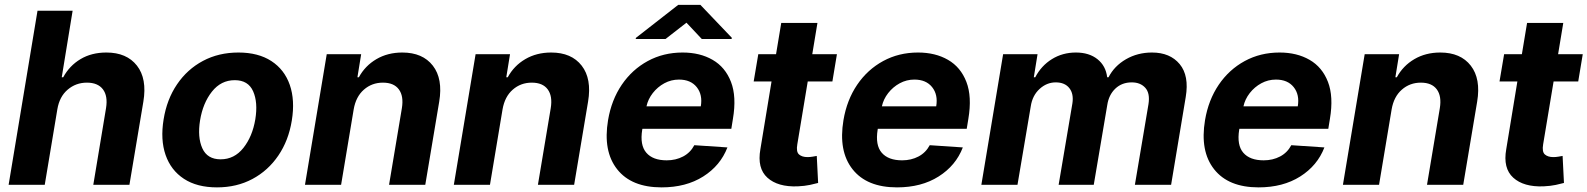

<svg xmlns="http://www.w3.org/2000/svg" viewBox="-20 -772 6631 802"><path d="M219.5 -315.3 166.9 0H16L136.7 -727.3H283.4L237.9 -449.2H244Q270.2 -497.5 316.2 -525Q362.2 -552.6 424.4 -552.6Q509.2 -552.6 552 -497.9Q594.8 -443.2 578.8 -347.3L520.6 0H369.7L422.9 -320.3Q431.1 -370.7 410 -398.8Q388.8 -426.8 343 -426.8Q296.9 -426.8 262.6 -397.5Q228.3 -368.3 219.5 -315.3Z M886.4 10.7Q802.9 10.7 748.4 -25Q693.9 -60.7 671.7 -124.6Q649.5 -188.6 663.4 -273.1Q676.8 -356.9 719.5 -419.7Q762.1 -482.6 827.8 -517.6Q893.5 -552.6 975.9 -552.6Q1058.9 -552.6 1113.6 -516.9Q1168.3 -481.2 1190.5 -417.3Q1212.7 -353.3 1198.9 -268.5Q1185.4 -185 1142.6 -122.2Q1099.8 -59.3 1034.3 -24.3Q968.8 10.7 886.4 10.7ZM901.6 -106.5Q958.8 -106.5 996.6 -154.1Q1034.4 -201.7 1046.5 -273.8Q1057.9 -344.5 1037.3 -390.8Q1016.7 -437.1 960.6 -437.1Q903.1 -437.1 865.2 -389.2Q827.4 -341.3 815.7 -269.2Q804.3 -198.9 825.1 -152.7Q845.9 -106.5 901.6 -106.5Z M1457.4 -315.3 1404.8 0H1253.9L1344.8 -545.5H1488.6L1473 -449.2H1479Q1505 -497.2 1552.2 -524.9Q1599.4 -552.6 1660.5 -552.6Q1745.4 -552.6 1788 -497.7Q1830.6 -442.8 1814.6 -347.3L1756.4 0H1605.1L1658.7 -320.3Q1666.9 -370.4 1646.1 -398.6Q1625.4 -426.8 1579.5 -426.8Q1533.4 -426.8 1500 -397.5Q1466.6 -368.3 1457.4 -315.3Z M2079.2 -315.3 2026.6 0H1875.7L1966.6 -545.5H2110.4L2094.8 -449.2H2100.9Q2126.8 -497.2 2174 -524.9Q2221.2 -552.6 2282.3 -552.6Q2367.2 -552.6 2409.8 -497.7Q2452.4 -442.8 2436.4 -347.3L2378.2 0H2226.9L2280.5 -320.3Q2288.7 -370.4 2267.9 -398.6Q2247.2 -426.8 2201.3 -426.8Q2155.2 -426.8 2121.8 -397.5Q2088.4 -368.3 2079.2 -315.3Z M2743.6 10.7Q2617.5 10.7 2557.9 -65Q2498.2 -140.6 2519.9 -270.2Q2534.1 -354.4 2577.2 -418Q2620.4 -481.5 2685.7 -517Q2751.1 -552.6 2831.3 -552.6Q2903.8 -552.6 2956.7 -522Q3009.6 -491.5 3033.4 -429.9Q3057.2 -368.3 3041.5 -275.6L3034.8 -234H2663.4L2662.6 -230.1Q2652.3 -165.8 2679.7 -134.1Q2707 -102.3 2764.9 -102.3Q2802.9 -102.3 2833.3 -118.3Q2863.6 -134.2 2880.3 -165.5L3018.5 -156.2Q2989.3 -80.3 2917.4 -34.8Q2845.5 10.7 2743.6 10.7ZM2680.4 -327.8H2907.3Q2915.5 -376.4 2890.3 -408Q2865.1 -439.6 2816.1 -439.6Q2783.4 -439.6 2755 -424.2Q2726.6 -408.7 2706.7 -383.2Q2686.8 -357.6 2680.4 -327.8ZM2759.8 -609 2847.4 -677.2 2911.5 -609H3035.8L3037 -614L2905.5 -751.8H2813.1L2636.5 -614L2635.2 -609Z M3475.9 -545.5 3457 -431.8H3354L3310.4 -169Q3305 -137.8 3317.6 -126.8Q3330.3 -115.8 3353 -115.8Q3363.6 -115.8 3374.6 -117.7Q3385.7 -119.7 3391.7 -120.7L3397.4 -7.8Q3384.6 -4.3 3363.1 0.4Q3341.6 5 3312.1 6.4Q3229 9.6 3185.5 -29.8Q3142 -69.2 3156.2 -148.8L3202.8 -431.8H3128.2L3147.4 -545.5H3221.6L3243.3 -676.1H3394.5L3372.9 -545.5Z M3726.9 10.7Q3600.9 10.7 3541.2 -65Q3481.5 -140.6 3503.2 -270.2Q3517.4 -354.4 3560.5 -418Q3603.7 -481.5 3669 -517Q3734.4 -552.6 3814.6 -552.6Q3887.1 -552.6 3940 -522Q3992.9 -491.5 4016.7 -429.9Q4040.5 -368.3 4024.9 -275.6L4018.1 -234H3646.7L3646 -230.1Q3635.7 -165.8 3663 -134.1Q3690.3 -102.3 3748.2 -102.3Q3786.2 -102.3 3816.6 -118.3Q3846.9 -134.2 3863.6 -165.5L4001.8 -156.2Q3972.7 -80.3 3900.7 -34.8Q3828.8 10.7 3726.9 10.7ZM3663.7 -327.8H3890.6Q3898.8 -376.4 3873.6 -408Q3848.4 -439.6 3799.4 -439.6Q3766.7 -439.6 3738.3 -424.2Q3709.9 -408.7 3690 -383.2Q3670.1 -357.6 3663.7 -327.8Z M4079.2 0 4170.1 -545.5H4313.9L4298.3 -449.2H4304.3Q4329.5 -497.5 4373.9 -525Q4418.3 -552.6 4474.1 -552.6Q4529.5 -552.6 4564.3 -524.7Q4599.1 -496.8 4604.8 -449.2H4610.4Q4634.6 -496.4 4683.2 -524.5Q4731.9 -552.6 4791.9 -552.6Q4867.5 -552.6 4907.7 -504.1Q4947.8 -455.6 4932.9 -366.8L4871.8 0H4720.5L4777.3 -337Q4784.4 -382.5 4764 -405.2Q4743.6 -427.9 4707.4 -427.9Q4666.2 -427.9 4638.8 -401.8Q4611.5 -375.7 4605.1 -333.1L4548.7 0H4402L4459.5 -340.2Q4465.6 -380.3 4446.6 -404.1Q4427.6 -427.9 4389.9 -427.9Q4352.3 -427.9 4322.3 -400.4Q4292.3 -372.9 4285.5 -327.4L4230.1 0Z M5237.2 10.7Q5111.2 10.7 5051.5 -65Q4991.8 -140.6 5013.5 -270.2Q5027.7 -354.4 5070.8 -418Q5114 -481.5 5179.3 -517Q5244.7 -552.6 5324.9 -552.6Q5397.4 -552.6 5450.3 -522Q5503.2 -491.5 5527 -429.9Q5550.8 -368.3 5535.2 -275.6L5528.4 -234H5157L5156.2 -230.1Q5146 -165.8 5173.3 -134.1Q5200.6 -102.3 5258.5 -102.3Q5296.5 -102.3 5326.9 -118.3Q5357.2 -134.2 5373.9 -165.5L5512.1 -156.2Q5483 -80.3 5411 -34.8Q5339.1 10.7 5237.2 10.7ZM5174 -327.8H5400.9Q5409.1 -376.4 5383.9 -408Q5358.7 -439.6 5309.7 -439.6Q5277 -439.6 5248.6 -424.2Q5220.2 -408.7 5200.3 -383.2Q5180.4 -357.6 5174 -327.8Z M5793 -315.3 5740.4 0H5589.5L5680.4 -545.5H5824.2L5808.6 -449.2H5814.6Q5840.6 -497.2 5887.8 -524.9Q5935 -552.6 5996.1 -552.6Q6081 -552.6 6123.6 -497.7Q6166.2 -442.8 6150.2 -347.3L6092 0H5940.7L5994.3 -320.3Q6002.5 -370.4 5981.7 -398.6Q5960.9 -426.8 5915.1 -426.8Q5869 -426.8 5835.6 -397.5Q5802.2 -368.3 5793 -315.3Z M6591.3 -545.5 6572.4 -431.8H6469.5L6425.8 -169Q6420.5 -137.8 6433.1 -126.8Q6445.7 -115.8 6468.4 -115.8Q6479 -115.8 6490.1 -117.7Q6501.1 -119.7 6507.1 -120.7L6512.8 -7.8Q6500 -4.3 6478.5 0.4Q6457 5 6427.6 6.4Q6344.5 9.6 6301 -29.8Q6257.5 -69.2 6271.7 -148.8L6318.2 -431.8H6243.6L6262.8 -545.5H6337L6358.7 -676.1H6509.9L6488.3 -545.5Z"/></svg>

Font: Inter UI
Style: Bold Italic
Weight: 700
Italic angle: 9.39999°
Designer: Rasmus Andersson
Foundry: rsms
Version: 3.2;8d6f07862